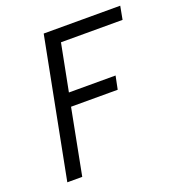

<svg xmlns="http://www.w3.org/2000/svg" viewBox="-124 -770 799 870"><g transform="rotate(-20 276.0 -335.0)"><path d="M53 0 183 -670H552L540 -606H243L199 -380H424L411 -316H186L125 0Z"/></g></svg>

Font: Lode Term
Style: Italic
Weight: 400
Italic angle: -11°
Monospace: yes
Designer: Belleve Invis
Foundry: Belleve Invis
Version: Version 29.2.0